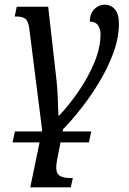

<svg xmlns="http://www.w3.org/2000/svg" viewBox="-20 -565 553 825"><path d="M34 47 44 0H160L161 -6L106 -441Q102 -473 90 -483.5Q78 -494 51 -494H43L52 -536H187L223 -219Q226 -192 228 -150Q230 -108 231 -69H235Q278 -115 318.5 -174Q359 -233 385.5 -296.5Q412 -360 412 -419Q412 -439 401.5 -455.5Q391 -472 366 -472Q366 -507 385.5 -526Q405 -545 429 -545Q457 -545 474 -524.5Q491 -504 491 -464Q491 -402 466.5 -336Q442 -270 404 -208Q366 -146 325 -94.5Q284 -43 251 -10L249 0H372L362 47H240L226 118Q216 167 229.5 183.5Q243 200 282 200H293L284 240H110L150 47Z"/></svg>

Font: Noto Serif SemiCondensed
Style: Italic
Weight: 400
Width: 4
Italic angle: -12°
Designer: Monotype Design Team
Foundry: Monotype Imaging Inc.
Version: Version 2.013